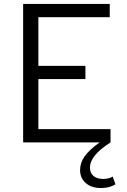

<svg xmlns="http://www.w3.org/2000/svg" viewBox="-20 -720 640 971"><path d="M97 0V-700H535V-633H174V-387H412V-320H174V-67H539V0Q485 35 460 66Q435 97 435 128Q435 155 453 170Q471 185 502 185Q515 185 528 182Q541 179 550 173L564 212Q534 231 491 231Q443 231 414 206Q385 181 385 140Q385 103 408.5 70Q432 37 484 0Z"/></svg>

Font: Red Hat Mono
Style: Regular
Weight: 400
Designer: Pentagram, MCKL
Foundry: Pentagram, MCKL
Version: Version 1.023